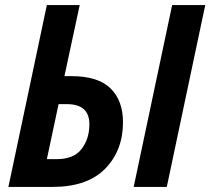

<svg xmlns="http://www.w3.org/2000/svg" viewBox="-20 -734 826 754"><path d="M635 0 786 -714H656L505 0ZM187 0Q323 0 393 -71.5Q463 -143 463 -254Q463 -339 414 -387Q365 -435 260 -435H233L293 -714H164L13 0ZM210 -325H243Q331 -325 331 -246Q331 -189 300.5 -149Q270 -109 202 -109H164Z"/></svg>

Font: Noto Sans UI SemiCondensed
Style: Bold Italic
Weight: 700
Width: 4
Designer: Monotype Design Team
Foundry: Monotype Imaging Inc.
Version: 1.001